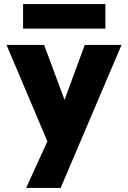

<svg xmlns="http://www.w3.org/2000/svg" viewBox="-20 -720 628 940"><path d="M395 -500H575L277 200H108L212 -28L12 -500H196L296 -231ZM93 -700H496V-580H93Z"/></svg>

Font: Albert Sans Black
Style: Regular
Weight: 900
Designer: Andreas Rasmussen
Foundry: a.Foundry
Version: Version 1.025